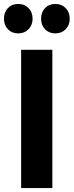

<svg xmlns="http://www.w3.org/2000/svg" viewBox="-30 -952 373 972"><path d="M62 -932Q94 -932 114.5 -911Q135 -890 135 -857Q135 -825 114.5 -804Q94 -783 62 -783Q30 -783 10 -804Q-10 -825 -10 -857Q-10 -890 10 -911Q30 -932 62 -932ZM250 -932Q282 -932 302.5 -911Q323 -890 323 -857Q323 -825 302.5 -804Q282 -783 250 -783Q218 -783 198 -804Q178 -825 178 -857Q178 -890 198 -911Q218 -932 250 -932ZM77 0V-700H235V0Z"/></svg>

Font: Montserrat Semi Bold
Style: Regular
Weight: 600
Designer: Julieta Ulanovsky
Foundry: Julieta Ulanovsky
Version: Version 3.001 September 28, 2015